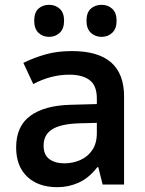

<svg xmlns="http://www.w3.org/2000/svg" viewBox="-20 -766 603 797"><path d="M218 11Q139 11 93 -32.5Q47 -76 47 -154Q47 -242 105.5 -285Q164 -328 272 -331L382 -334V-357Q382 -411 352 -433.5Q322 -456 268 -456Q191 -456 118 -417L77 -505Q122 -527 170 -540.5Q218 -554 279 -554Q495 -554 495 -366V0H406L388 -72H384Q349 -27 307 -8Q265 11 218 11ZM247 -88Q282 -88 313 -101.5Q344 -115 363 -143Q382 -171 382 -214V-256L305 -254Q230 -251 195.5 -228.5Q161 -206 161 -162Q161 -123 185 -105.5Q209 -88 247 -88ZM402 -613Q375 -613 357 -630Q339 -647 339 -680Q339 -714 357 -730Q375 -746 402 -746Q428 -746 446 -729.5Q464 -713 464 -680Q464 -647 446 -630Q428 -613 402 -613ZM184 -613Q157 -613 139.5 -630Q122 -647 122 -680Q122 -714 139.5 -730Q157 -746 184 -746Q210 -746 228 -729.5Q246 -713 246 -680Q246 -647 228 -630Q210 -613 184 -613Z"/></svg>

Font: Noto Sans Mono SemiCondensed SemiBold
Style: Regular
Weight: 600
Width: 4
Designer: Monotype Design Team
Foundry: Monotype Imaging Inc.
Version: Version 2.014; ttfautohint (v1.8.4.7-5d5b)